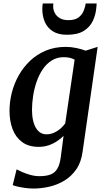

<svg xmlns="http://www.w3.org/2000/svg" viewBox="-20 -839 605 1110"><path d="M457.5 38Q449.5 99 420.8 140.2Q392 181.5 351.2 205.8Q310.5 230 264.2 240.5Q218 251 174 251Q151.5 251 127.2 247.8Q103 244.5 83 240Q63 235.5 53.5 231L76 140Q84.5 145 105.2 154.2Q126 163.5 153.2 171.5Q180.5 179.5 208 179.5Q246 179.5 271.2 170.2Q296.5 161 311.2 136.8Q326 112.5 331.5 68L347.5 -53.5Q331.5 -37.5 310 -23Q288.5 -8.5 261.8 0.8Q235 10 203.5 10Q145 10 107.5 -18Q70 -46 52.5 -93Q35 -140 35 -198Q35 -250 48.2 -302.8Q61.5 -355.5 88.2 -403Q115 -450.5 154.2 -487.8Q193.5 -525 245.2 -546.5Q297 -568 361 -568Q391 -568 422.5 -561.2Q454 -554.5 475 -546L544.5 -568ZM411.5 -494Q398.5 -501.5 382.2 -505Q366 -508.5 349.5 -508.5Q309.5 -508.5 279.2 -489.5Q249 -470.5 227.2 -438.5Q205.5 -406.5 191.8 -366.8Q178 -327 171.5 -284.8Q165 -242.5 165 -204Q165 -170.5 170.8 -144.5Q176.5 -118.5 187.2 -100.2Q198 -82 213.2 -72.2Q228.5 -62.5 248.5 -62.5Q272 -62.5 292.8 -71.8Q313.5 -81 329.8 -95.5Q346 -110 357 -125.5ZM367 -638Q317 -638 285.5 -658Q254 -678 239.2 -712Q224.5 -746 224.5 -788.5Q224.5 -798 225.5 -806.2Q226.5 -814.5 227.5 -819H288.5Q288 -814.5 287.8 -809.8Q287.5 -805 287.5 -800Q287.5 -782.5 296.5 -764.5Q305.5 -746.5 325 -734.5Q344.5 -722.5 375.5 -722.5Q414.5 -722.5 435 -738.8Q455.5 -755 464.2 -777.8Q473 -800.5 475.5 -819H538.5Q538.5 -815 538.2 -809.2Q538 -803.5 537 -796.5Q534 -755 517 -718.8Q500 -682.5 464 -660.2Q428 -638 367 -638Z"/></svg>

Font: Merriweather SemiBold
Style: Italic
Weight: 600
Italic angle: -7.8°
Version: Version 2.101